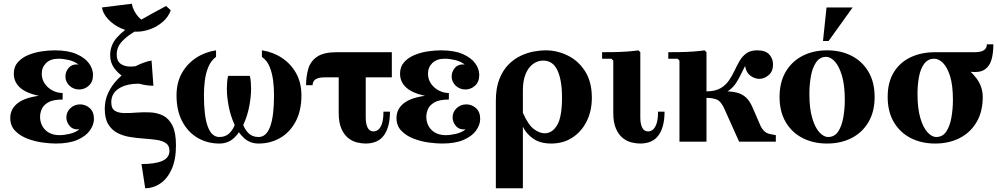

<svg xmlns="http://www.w3.org/2000/svg" viewBox="-20 -760 5349 1030"><path d="M35 -127Q35 -180 82.5 -212Q130 -244 236 -251L232 -239Q173 -246 133 -262.5Q93 -279 73.5 -305Q54 -331 54 -364Q54 -402 76 -426.5Q98 -451 132 -465Q166 -479 204 -484.5Q242 -490 273 -490Q345 -490 390.5 -470Q436 -450 457.5 -420Q479 -390 479 -358Q479 -321 456.5 -300.5Q434 -280 405 -280Q374 -280 352.5 -300.5Q331 -321 331 -350Q331 -376 349 -396.5Q367 -417 401 -414Q379 -431 349 -438Q319 -445 294 -445Q251 -445 227.5 -422Q204 -399 204 -365Q204 -335 220 -311.5Q236 -288 262 -274.5Q288 -261 316 -261V-226Q264 -226 238 -210.5Q212 -195 203.5 -174Q195 -153 195 -134Q195 -91 223 -63Q251 -35 300 -35Q324 -35 354 -42Q384 -49 406 -66Q372 -63 354 -84Q336 -105 336 -130Q336 -159 357.5 -179.5Q379 -200 410 -200Q439 -200 461.5 -180Q484 -160 484 -122Q484 -91 462.5 -60.5Q441 -30 396 -10Q351 10 279 10Q249 10 208 4.5Q167 -1 127.5 -16Q88 -31 61.5 -58Q35 -85 35 -127Z M759 250 739 120Q813 120 851 103Q889 86 889 49Q889 21 870 8Q851 -5 820.5 -9.5Q790 -14 752.5 -16.5Q715 -19 678 -25Q641 -31 610.5 -46.5Q580 -62 561 -93Q542 -124 542 -177Q542 -223 560.5 -262Q579 -301 608 -331.5Q637 -362 671.5 -384Q706 -406 738 -419Q770 -432 793 -435L803 -300Q745 -315 693 -309.5Q641 -304 609 -279Q577 -254 577 -211Q577 -178 596 -166Q615 -154 645.5 -153.5Q676 -153 713 -156Q750 -159 787.5 -157Q825 -155 855.5 -139.5Q886 -124 905 -86.5Q924 -49 924 20Q924 97 900.5 148.5Q877 200 839 225Q801 250 759 250ZM803 -300Q768 -300 727.5 -310.5Q687 -321 651.5 -342Q616 -363 593.5 -393.5Q571 -424 571 -464Q571 -518 607.5 -559Q644 -600 711.5 -639.5Q779 -679 871 -728L896 -705Q838 -667 785.5 -638.5Q733 -610 692.5 -584.5Q652 -559 629 -531.5Q606 -504 606 -468Q606 -434 625.5 -419Q645 -404 675 -403Q705 -402 737 -411.5Q769 -421 793 -435ZM713 -590Q669 -590 628.5 -608.5Q588 -627 560 -657Q532 -687 527 -720L687 -740Q695 -700 722 -670Q749 -640 783 -640L896 -705Q884 -670 854.5 -644Q825 -618 787.5 -604Q750 -590 713 -590Z M1367 10Q1321 10 1289 -19.5Q1257 -49 1236.5 -95Q1216 -141 1206.5 -191.5Q1197 -242 1197 -284Q1197 -299 1198.5 -319.5Q1200 -340 1204 -353H1262V-234Q1262 -206 1266 -170.5Q1270 -135 1280.5 -101.5Q1291 -68 1312 -46.5Q1333 -25 1367 -25Q1388 -25 1403.5 -39Q1419 -53 1429.5 -81.5Q1440 -110 1445 -152Q1450 -194 1450 -250Q1450 -290 1445 -329Q1440 -368 1426.5 -401.5Q1413 -435 1385 -455V-490Q1445 -481 1493 -449Q1541 -417 1569 -366.5Q1597 -316 1597 -248Q1597 -166 1566 -108Q1535 -50 1483 -20Q1431 10 1367 10ZM1157 10Q1093 10 1041 -20Q989 -50 958 -108Q927 -166 927 -248Q927 -316 955 -366.5Q983 -417 1031 -449Q1079 -481 1139 -490V-455Q1112 -435 1098 -401.5Q1084 -368 1079 -329Q1074 -290 1074 -250Q1074 -194 1079 -152Q1084 -110 1094.5 -81.5Q1105 -53 1120.5 -39Q1136 -25 1157 -25Q1191 -25 1212 -46.5Q1233 -68 1243.5 -101.5Q1254 -135 1258 -170.5Q1262 -206 1262 -234V-353H1320Q1324 -340 1325.5 -319.5Q1327 -299 1327 -284Q1327 -242 1317.5 -191.5Q1308 -141 1287.5 -95Q1267 -49 1235 -19.5Q1203 10 1157 10Z M2082 -345H1721Q1657 -345 1657 -303H1622Q1622 -351 1634 -391.5Q1646 -432 1681.5 -456Q1717 -480 1787 -480H2082ZM1942 -390V-129Q1942 -96 1952 -75.5Q1962 -55 1984 -55Q1998 -55 2010 -65Q2022 -75 2029.5 -98Q2037 -121 2037 -161H2072Q2072 -79 2040 -34.5Q2008 10 1941 10Q1920 10 1895 4Q1870 -2 1848 -19.5Q1826 -37 1811.5 -69.5Q1797 -102 1797 -155V-390Z M2107 -127Q2107 -180 2154.5 -212Q2202 -244 2308 -251L2304 -239Q2245 -246 2205 -262.5Q2165 -279 2145.5 -305Q2126 -331 2126 -364Q2126 -402 2148 -426.5Q2170 -451 2204 -465Q2238 -479 2276 -484.5Q2314 -490 2345 -490Q2417 -490 2462.5 -470Q2508 -450 2529.5 -420Q2551 -390 2551 -358Q2551 -321 2528.5 -300.5Q2506 -280 2477 -280Q2446 -280 2424.5 -300.5Q2403 -321 2403 -350Q2403 -376 2421 -396.5Q2439 -417 2473 -414Q2451 -431 2421 -438Q2391 -445 2366 -445Q2323 -445 2299.5 -422Q2276 -399 2276 -365Q2276 -335 2292 -311.5Q2308 -288 2334 -274.5Q2360 -261 2388 -261V-226Q2336 -226 2310 -210.5Q2284 -195 2275.5 -174Q2267 -153 2267 -134Q2267 -91 2295 -63Q2323 -35 2372 -35Q2396 -35 2426 -42Q2456 -49 2478 -66Q2444 -63 2426 -84Q2408 -105 2408 -130Q2408 -159 2429.5 -179.5Q2451 -200 2482 -200Q2511 -200 2533.5 -180Q2556 -160 2556 -122Q2556 -91 2534.5 -60.5Q2513 -30 2468 -10Q2423 10 2351 10Q2321 10 2280 4.5Q2239 -1 2199.5 -16Q2160 -31 2133.5 -58Q2107 -85 2107 -127Z M2906 -490Q2970 -490 3027 -461.5Q3084 -433 3119.5 -376.5Q3155 -320 3155 -236Q3155 -164 3127 -108.5Q3099 -53 3050 -21.5Q3001 10 2937 10Q2879 10 2841.5 -15.5Q2804 -41 2785 -80V-155Q2813 -91 2843.5 -68Q2874 -45 2902 -45Q2943 -45 2969 -89Q2995 -133 2995 -236Q2995 -330 2970.5 -382.5Q2946 -435 2894 -435Q2864 -435 2839 -416.5Q2814 -398 2799.5 -362.5Q2785 -327 2785 -275V250H2640V-219Q2640 -288 2659 -336Q2678 -384 2708.5 -414.5Q2739 -445 2775 -461.5Q2811 -478 2845.5 -484Q2880 -490 2906 -490Z M3414 10Q3393 10 3368 4Q3343 -2 3321 -19.5Q3299 -37 3284.5 -69.5Q3270 -102 3270 -155V-435L3260 -445H3210V-480Q3236 -480 3272 -480.5Q3308 -481 3343.5 -483.5Q3379 -486 3405 -490L3415 -480V-129Q3415 -96 3425 -75.5Q3435 -55 3457 -55Q3471 -55 3483 -65Q3495 -75 3502.5 -98Q3510 -121 3510 -161H3545Q3545 -79 3513 -34.5Q3481 10 3414 10Z M3625 0V-435L3615 -445H3565V-480Q3591 -480 3627 -480.5Q3663 -481 3698.5 -483.5Q3734 -486 3760 -490L3770 -480V0ZM3945 0 3867 -174Q3848 -217 3825 -226Q3802 -235 3770 -235V-270H3870Q3906 -270 3933.5 -263Q3961 -256 3981.5 -237.5Q4002 -219 4017 -184L4059 -87Q4069 -66 4081 -55.5Q4093 -45 4108 -41.5Q4123 -38 4142 -35V0ZM3770 -246V-270Q3816 -270 3844 -286Q3872 -302 3889.5 -327Q3907 -352 3920 -380Q3933 -408 3947.5 -433Q3962 -458 3984 -474Q4006 -490 4042 -490Q4086 -490 4106.5 -468Q4127 -446 4127 -414Q4127 -377 4103.5 -357Q4080 -337 4054 -337Q4029 -337 4006 -353.5Q3983 -370 3977 -406Q3964 -381 3953 -358Q3942 -335 3928.5 -314.5Q3915 -294 3895.5 -278.5Q3876 -263 3845.5 -254.5Q3815 -246 3770 -246Z M4417 -490Q4491 -490 4548.5 -460.5Q4606 -431 4639 -375Q4672 -319 4672 -240Q4672 -161 4639 -105Q4606 -49 4548.5 -19.5Q4491 10 4417 10Q4343 10 4285.5 -19.5Q4228 -49 4195 -105Q4162 -161 4162 -240Q4162 -319 4195 -375Q4228 -431 4285.5 -460.5Q4343 -490 4417 -490ZM4422 -25Q4457 -25 4476.5 -54.5Q4496 -84 4504 -130Q4512 -176 4512 -224Q4512 -302 4497 -353Q4482 -404 4459 -429.5Q4436 -455 4412 -455Q4378 -455 4358 -425.5Q4338 -396 4330 -350.5Q4322 -305 4322 -256Q4322 -179 4337 -127.5Q4352 -76 4375.5 -50.5Q4399 -25 4422 -25ZM4395 -540 4414 -720H4554L4425 -540Z M4997 -480H5210Q5274 -480 5274 -522H5309Q5309 -474 5298.5 -438.5Q5288 -403 5261 -386Q5234 -369 5184 -375L5109 -385ZM4902 -256Q4902 -179 4917 -127.5Q4932 -76 4955.5 -50.5Q4979 -25 5002 -25L4997 10Q4923 10 4865.5 -19.5Q4808 -49 4775 -105Q4742 -161 4742 -240Q4742 -319 4775 -372.5Q4808 -426 4865.5 -453Q4923 -480 4997 -480L4992 -445Q4958 -445 4938 -418Q4918 -391 4910 -348Q4902 -305 4902 -256ZM5092 -224Q5092 -302 5077 -350.5Q5062 -399 5039 -422Q5016 -445 4992 -445L4997 -480Q5071 -455 5128.5 -419.5Q5186 -384 5219 -339Q5252 -294 5252 -240Q5252 -161 5219 -105Q5186 -49 5128.5 -19.5Q5071 10 4997 10L5002 -25Q5037 -25 5056.5 -54.5Q5076 -84 5084 -130Q5092 -176 5092 -224Z"/></svg>

Font: Brygada 1918
Style: Regular
Weight: 400
Designer: Mateusz Machalski | Borys Kosmynka | Przemek Hoffer
Foundry: NIEPODLEGLA 2018
Version: Version 3.006